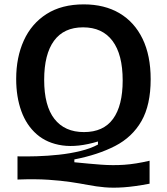

<svg xmlns="http://www.w3.org/2000/svg" viewBox="-20 -693 763 878"><path d="M664 147Q596 160 546.5 163.5Q497 167 458.5 163.5Q420 160 383.5 153Q347 146 303.5 139.5Q260 133 201.5 129Q143 125 60 128V22Q99 23 148.5 21.5Q198 20 249.5 14.5Q301 9 348 -2.5Q395 -14 428 -32V-46Q335 -18 265 -28Q195 -38 148 -79Q101 -120 77.5 -185Q54 -250 54 -332Q54 -431 89 -508Q124 -585 193 -629Q262 -673 363 -673Q458 -673 526.5 -632.5Q595 -592 632 -515.5Q669 -439 669 -331Q669 -213 627 -139.5Q585 -66 506.5 -25.5Q428 15 320 36V49Q389 56 442.5 60Q496 64 548 60.5Q600 57 664 42ZM364 -89Q453 -89 497 -149.5Q541 -210 541 -325Q541 -444 494.5 -506Q448 -568 360 -568Q272 -568 227 -506.5Q182 -445 182 -328Q182 -209 229 -149Q276 -89 364 -89Z"/></svg>

Font: Bricolage Grotesque 12pt SemiBold
Style: Regular
Weight: 600
Designer: Mathieu Triay
Foundry: Atelier Triay
Version: Version 1.001; ttfautohint (v1.8.4.7-5d5b);gftools[0.9.33.de